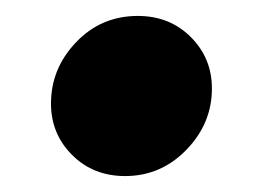

<svg xmlns="http://www.w3.org/2000/svg" viewBox="-20 -196 330 241"><path d="M44 -66Q44 -110 75.5 -143Q107 -176 153 -176Q193 -176 219.5 -149.5Q246 -123 246 -85Q246 -41 214 -8Q182 25 137 25Q97 25 70.5 -1.5Q44 -28 44 -66Z"/></svg>

Font: Lemonada SemiBold
Style: Regular
Weight: 600
Designer: Mohamed Gaber (Arabic) Eduardo Tunni (Latin)
Foundry: Kief Type Foundry
Version: Version 3.006